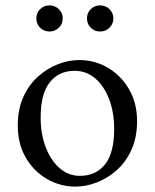

<svg xmlns="http://www.w3.org/2000/svg" viewBox="-20 -678 575 713"><path d="M274 -455Q332 -455 380.5 -426.5Q429 -398 459 -347Q489 -296 489 -228Q489 -168 468.5 -122.5Q448 -77 414 -46.5Q380 -16 339.5 -0.5Q299 15 260 15Q203 15 154 -13.5Q105 -42 75.5 -93Q46 -144 46 -212Q46 -272 66.5 -317.5Q87 -363 121 -393.5Q155 -424 195 -439.5Q235 -455 274 -455ZM277 -25Q336 -25 370 -67.5Q404 -110 404 -199Q404 -260 385.5 -309Q367 -358 334 -386.5Q301 -415 257 -415Q199 -415 165 -372.5Q131 -330 131 -241Q131 -181 149.5 -132Q168 -83 201 -54Q234 -25 277 -25ZM164 -561Q143 -561 129 -575Q115 -589 115 -610Q115 -630 129 -644Q143 -658 164 -658Q184 -658 198.5 -644Q213 -630 213 -610Q213 -589 198.5 -575Q184 -561 164 -561ZM352 -561Q331 -561 317 -575Q303 -589 303 -610Q303 -630 317 -644Q331 -658 352 -658Q372 -658 386.5 -644Q401 -630 401 -610Q401 -589 386.5 -575Q372 -561 352 -561Z"/></svg>

Font: Bona Nova
Style: Regular
Weight: 400
Designer: Mateusz Machalski
Foundry: Capitalics
Version: Version 4.001; ttfautohint (v1.8.3)